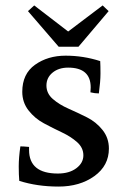

<svg xmlns="http://www.w3.org/2000/svg" viewBox="-20 -770 458 707"><path d="M62 -432Q62 -498 109 -531.5Q156 -565 221.5 -565Q287 -565 349 -545Q350 -529 350 -499.5Q350 -470 344 -426Q329 -426 313 -430Q314 -440 314 -448Q314 -521 231 -521Q196 -521 173.5 -502.5Q151 -484 151 -455Q151 -426 174.5 -405.5Q198 -385 232 -370Q266 -355 300 -338Q334 -321 357.5 -291.5Q381 -262 381 -223Q381 -160 327.5 -121.5Q274 -83 195.5 -83Q117 -83 51 -104Q49 -126 49 -157.5Q49 -189 55 -231Q67 -231 87 -229Q87 -223 87 -218Q87 -131 193 -131Q235 -131 261 -150.5Q287 -170 287 -198Q287 -226 264 -246.5Q241 -267 208 -282.5Q175 -298 141.5 -316Q108 -334 85 -363.5Q62 -393 62 -432ZM380 -729 269 -598H196L83 -729L106 -750L231 -654L358 -750Z"/></svg>

Font: Halant Medium
Style: Regular
Weight: 500
Designer: Hitesh Malaviya (Devanagari), Satya Rajpurohit (Latin)
Foundry: Indian Type Foundry
Version: Version 1.101;PS 1.0;hotconv 1.0.78;makeotf.lib2.5.61930; tt